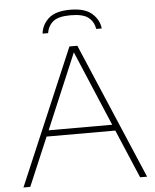

<svg xmlns="http://www.w3.org/2000/svg" viewBox="-61 -989 843 1041"><g transform="rotate(-5 360.5 -469.0)"><path d="M24 0 339 -740H382L697 0H659L547 -264H173L61 0ZM187 -297H533L360 -706ZM200 -822Q205.5 -871 243 -904.5Q280.5 -938 360 -938Q439.5 -938 478.2 -904Q517 -870 522 -822H492Q486 -860.5 457.2 -884.2Q428.5 -908 360 -908Q292 -908 264 -884.2Q236 -860.5 230 -822Z"/></g></svg>

Font: Encode Sans Expanded Thin
Style: Regular
Weight: 100
Width: 7
Designer: Multiple Designers
Foundry: Impallari Type
Version: Version 3.000; ttfautohint (v1.8.3) -l 8 -r 50 -G 200 -x 14 